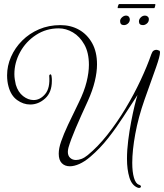

<svg xmlns="http://www.w3.org/2000/svg" viewBox="-20 -802 810 948"><path d="M661 125Q631 114 619 74.5Q607 35 607 -18Q607 -61 613 -108.5Q619 -156 627.5 -200.5Q636 -245 644.5 -280Q653 -315 659 -333Q625 -281 589.5 -226Q554 -171 514 -120Q474 -69 426 -28Q398 -4 372 7.5Q346 19 325 19Q300 19 285 3.5Q270 -12 270 -43Q270 -70 282 -104Q294 -139 316 -186Q338 -233 369 -296Q396 -351 407.5 -397.5Q419 -444 419 -482Q419 -542 396.5 -582Q374 -622 340 -642Q306 -662 270 -662Q208 -662 158 -629.5Q108 -597 79.5 -545Q51 -493 51 -436Q51 -423 53 -410Q55 -397 58 -384Q69 -347 94 -327.5Q119 -308 146 -308Q178 -308 203 -337.5Q228 -367 223 -428Q223 -430 225 -432.5Q227 -435 229 -435Q234 -435 235 -422Q236 -417 236 -412Q236 -407 236 -402Q236 -346 203 -316Q170 -286 129 -286Q95 -286 64.5 -308Q34 -330 22 -375Q15 -400 15 -430Q15 -477 34.5 -521.5Q54 -566 89.5 -601.5Q125 -637 173 -657.5Q221 -678 278 -678Q330 -678 370.5 -655Q411 -632 435 -589Q459 -546 459 -484Q459 -446 448 -400.5Q437 -355 414 -304Q378 -226 353.5 -168.5Q329 -111 318 -73Q315 -61 315 -52Q315 -33 326.5 -22.5Q338 -12 355 -12Q368 -12 382.5 -17.5Q397 -23 413 -36Q463 -77 510.5 -137Q558 -197 600 -267Q642 -337 674.5 -406.5Q707 -476 727 -534Q732 -548 738.5 -552Q745 -556 751 -556Q756 -556 759.5 -554.5Q763 -553 763 -553Q770 -553 770 -543Q770 -525 751 -471Q732 -417 694 -311Q663 -223 648 -141Q633 -59 633 2Q633 47 641.5 76Q650 105 666 110Q676 113 676 119Q676 123 671.5 125Q667 127 661 125ZM686 -678Q666 -678 666 -696Q666 -707 675 -716Q684 -725 696 -725Q704 -725 709.5 -720Q715 -715 715 -707Q715 -694 705.5 -686Q696 -678 686 -678ZM592 -678Q573 -678 573 -698Q573 -708 582.5 -716.5Q592 -725 602 -725Q611 -725 616 -719.5Q621 -714 621 -706Q621 -694 612 -686Q603 -678 592 -678ZM562 -762Q561 -761 561 -764Q561 -768 563.5 -775Q566 -782 568 -782H746Q747 -782 747 -779Q747 -775 745 -768.5Q743 -762 742 -762Z"/></svg>

Font: Gwendolyn
Style: Regular
Weight: 400
Designer: Robert E. Leuschke
Foundry: Robert E. Leuschke
Version: Version 1.010; ttfautohint (v1.8.3)